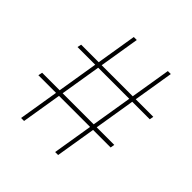

<svg xmlns="http://www.w3.org/2000/svg" viewBox="-193 -874 1020 1020"><g transform="rotate(45 317.0 -364.0)"><path d="M374 0 493.2 -727.5H515.6L396.5 0ZM22.5 -225.6 27.3 -249H569.3L565.4 -225.6ZM118.2 0 237.3 -727.5H259.8L140.6 0ZM63.5 -478.5 68.4 -501H610.4L606.4 -478.5Z"/></g></svg>

Font: Inter Thin
Style: Regular
Weight: 250
Designer: Rasmus Andersson
Foundry: rsms
Version: Version 4.001;git-66647c0bb